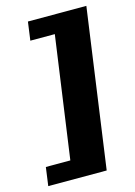

<svg xmlns="http://www.w3.org/2000/svg" viewBox="-115 -688 564 803"><g transform="rotate(-15 166.5 -286.5)"><path d="M-8 57 3 -23H109L183 -550H77L88 -630H341L245 57Z"/></g></svg>

Font: Alumni Sans Thin Black
Style: Italic
Weight: 900
Italic angle: -8°
Version: Version 1.016